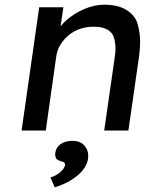

<svg xmlns="http://www.w3.org/2000/svg" viewBox="-20 -556 635 818"><path d="M72 0 147 -525H250L238 -444Q249 -457 263 -470Q296 -499 339 -517.5Q382 -536 424 -536Q484 -536 520.5 -512.5Q557 -489 567 -451.5Q577 -414 577 -379Q577 -352 573 -320L527 0H424L469 -313Q472 -333 472 -350Q472 -371 466 -394Q460 -417 438 -429.5Q416 -442 385 -442Q381 -442 376 -442Q346 -442 319.5 -432.5Q293 -423 272.5 -406Q252 -389 238 -366.5Q224 -344 220 -318L175 0ZM213 242 195 200Q210 196 223.5 187.5Q237 179 246 168.5Q255 158 257 148Q257 147 257 145Q257 141 254.5 137.5Q252 134 240 131Q223 126 219 118.5Q215 111 215 102Q215 98 216 93Q219 71 239 57.5Q259 44 288 44Q321 44 338.5 63Q356 82 356 107Q356 114 355 121Q352 140 340.5 158Q329 176 310.5 191.5Q292 207 267.5 220Q243 233 213 242Z"/></svg>

Font: Lexend
Style: Italic
Weight: 400
Italic angle: -8.13011°
Designer: Bonnie Shaver-Troup, Thomas Jockin
Foundry: Lexend
Version: Version 1.007